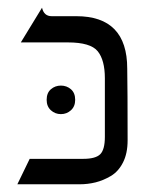

<svg xmlns="http://www.w3.org/2000/svg" viewBox="-20 -476 411 498"><path d="M25 2 57 -64H196Q228 -64 240 -76Q252 -88 252 -121V-273Q252 -320 233.5 -343Q215 -366 156 -366H34L89 -456Q94 -434 114 -434H178Q310 -434 310 -298Q311 -243 311 -112Q311 -78 299 -54.5Q287 -31 267.5 -19.5Q248 -8 228 -3Q208 2 186 2ZM101 -217Q101 -235 112 -244.5Q123 -254 138 -254Q153 -254 164 -244.5Q175 -235 175 -217Q175 -200 164 -190Q153 -180 138 -180Q123 -180 112 -190Q101 -200 101 -217Z"/></svg>

Font: Bellefair
Style: Regular
Weight: 400
Designer: Nick Shinn, Liron Lavi Turkenic
Foundry: Shinntype
Version: Version 1.003;PS 001.003;hotconv 1.0.88;makeotf.lib2.5.64775